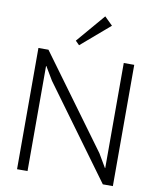

<svg xmlns="http://www.w3.org/2000/svg" viewBox="-112 -1177 1043 1263"><g transform="rotate(10 410.0 -545.5)"><path d="M730 -810V0H663L215 -613L162 -702H160V0H90V-810H157L605 -198L658 -108H660V-810ZM487 -1091 541 -1038 350 -874 324 -900Z"/></g></svg>

Font: Sinkin Sans 300 Light
Style: Regular
Weight: 300
Designer: Keith Bates
Foundry: K-Type
Version: Sinkin Sans (version 1.0)  by Keith Bates   •   © 2014   www